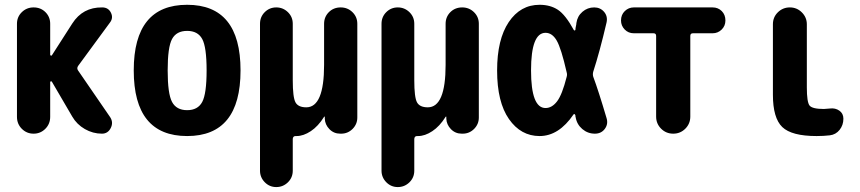

<svg xmlns="http://www.w3.org/2000/svg" viewBox="-20 -550 3540 790"><path d="M300.8 -260.7 433.6 -67.4Q447.3 -45.9 435.5 -22.9Q423.8 0 399.4 0Q362.3 0 329.1 -19Q295.9 -38.1 277.3 -70.3L193.4 -213.9Q189.5 -217.8 186.5 -212.9V-69.3Q186.5 -40 166.5 -20Q146.5 0 118.2 0Q89.8 0 69.8 -20Q49.8 -40 49.8 -69.3V-452.1Q49.8 -480.5 69.8 -500Q89.8 -519.5 118.2 -519.5Q147.5 -519.5 167 -500Q186.5 -480.5 186.5 -452.1V-324.2Q186.5 -322.3 189.5 -321.3Q192.4 -320.3 193.4 -322.3L277.3 -453.1Q320.3 -520.5 400.4 -519.5Q425.8 -519.5 436.5 -497.6Q447.3 -475.6 431.6 -456.1L301.8 -279.3Q294.9 -269.5 300.8 -260.7Z M688 -130.4Q706.1 -96.7 750 -96.7Q793.9 -96.7 812 -130.4Q830.1 -164.1 830.1 -260.3Q830.1 -356.4 812 -389.6Q793.9 -422.9 750 -422.9Q706.1 -422.9 688 -389.6Q669.9 -356.4 669.9 -260.3Q669.9 -164.1 688 -130.4ZM530.3 -260.3Q530.3 -530.3 750 -530.3Q969.7 -530.3 969.7 -260.3Q969.7 9.8 750 9.8Q530.3 9.8 530.3 -260.3Z M1381.8 -519.5Q1410.2 -519.5 1430.2 -500Q1450.2 -480.5 1450.2 -452.1V-66.4Q1450.2 -39.1 1430.7 -19.5Q1411.1 0 1383.8 0H1379.9Q1353.5 0 1335.4 -18.6Q1317.4 -37.1 1316.4 -61.5V-69.3Q1316.4 -70.3 1315.4 -70.3Q1313.5 -70.3 1313.5 -69.3Q1289.1 -30.3 1258.8 -10.3Q1228.5 9.8 1200.2 9.8H1196.3Q1185.5 9.8 1184.6 21.5V152.3Q1184.6 180.7 1164.6 200.2Q1144.5 219.7 1116.7 219.7Q1088.9 219.7 1069.3 199.7Q1049.8 179.7 1049.8 152.3V-452.1Q1049.8 -480.5 1069.3 -500Q1088.9 -519.5 1116.7 -519.5Q1144.5 -519.5 1164.6 -500Q1184.6 -480.5 1184.6 -452.1V-219.7Q1184.6 -149.4 1195.8 -128.9Q1207 -108.4 1240.2 -108.4Q1313.5 -108.4 1313.5 -283.2V-452.1Q1313.5 -480.5 1333 -500Q1352.5 -519.5 1381.8 -519.5Z M1881.8 -519.5Q1910.2 -519.5 1930.2 -500Q1950.2 -480.5 1950.2 -452.1V-66.4Q1950.2 -39.1 1930.7 -19.5Q1911.1 0 1883.8 0H1879.9Q1853.5 0 1835.4 -18.6Q1817.4 -37.1 1816.4 -61.5V-69.3Q1816.4 -70.3 1815.4 -70.3Q1813.5 -70.3 1813.5 -69.3Q1789.1 -30.3 1758.8 -10.3Q1728.5 9.8 1700.2 9.8H1696.3Q1685.5 9.8 1684.6 21.5V152.3Q1684.6 180.7 1664.6 200.2Q1644.5 219.7 1616.7 219.7Q1588.9 219.7 1569.3 199.7Q1549.8 179.7 1549.8 152.3V-452.1Q1549.8 -480.5 1569.3 -500Q1588.9 -519.5 1616.7 -519.5Q1644.5 -519.5 1664.6 -500Q1684.6 -480.5 1684.6 -452.1V-219.7Q1684.6 -149.4 1695.8 -128.9Q1707 -108.4 1740.2 -108.4Q1813.5 -108.4 1813.5 -283.2V-452.1Q1813.5 -480.5 1833 -500Q1852.5 -519.5 1881.8 -519.5Z M2311.5 -233.4Q2314.5 -243.2 2311.5 -252.9Q2289.1 -351.6 2270.5 -383.3Q2252 -415 2224.6 -415Q2165 -415 2165 -260.3Q2165 -105.5 2224.6 -105.5Q2251 -105.5 2272 -132.8Q2293 -160.2 2311.5 -233.4ZM2420.9 -234.4Q2442.4 -176.8 2475.6 -64.5Q2483.4 -40 2468.8 -20Q2454.1 0 2427.7 0Q2398.4 0 2376 -19Q2353.5 -38.1 2348.6 -67.4Q2347.7 -68.4 2347.7 -72.3Q2347.7 -76.2 2346.7 -77.1Q2345.7 -80.1 2343.3 -80.6Q2340.8 -81.1 2339.8 -79.1Q2279.3 9.8 2200.2 9.8Q2123 9.8 2074.2 -60.1Q2025.4 -129.9 2025.4 -259.8Q2025.4 -387.7 2073.2 -459Q2121.1 -530.3 2200.2 -530.3Q2244.1 -530.3 2275.4 -509.8Q2306.6 -489.3 2340.8 -426.8Q2343.8 -422.9 2346.7 -425.8Q2347.7 -426.8 2347.7 -428.7Q2347.7 -433.6 2349.6 -441.9Q2351.6 -450.2 2351.6 -455.1Q2355.5 -483.4 2376.5 -501.5Q2397.5 -519.5 2424.8 -519.5Q2450.2 -519.5 2465.8 -501Q2481.4 -482.4 2475.6 -457Q2447.3 -335.9 2420.9 -254.9Q2418 -244.1 2420.9 -234.4Z M2912.1 -519.5Q2934.6 -519.5 2949.7 -504.4Q2964.8 -489.3 2964.8 -465.8Q2964.8 -443.4 2949.2 -428.2Q2933.6 -413.1 2912.1 -413.1H2831.1Q2820.3 -413.1 2820.3 -402.3V-70.3Q2820.3 -41 2799.8 -20.5Q2779.3 0 2750 0Q2720.7 0 2700.2 -20.5Q2679.7 -41 2679.7 -70.3V-402.3Q2679.7 -413.1 2668.9 -413.1H2587.9Q2565.4 -413.1 2550.3 -428.7Q2535.2 -444.3 2535.2 -465.8Q2535.2 -489.3 2550.8 -504.4Q2566.4 -519.5 2587.9 -519.5Z M3394.5 -103.5Q3417 -106.4 3433.6 -94.7Q3450.2 -83 3450.2 -61.5Q3450.2 -35.2 3434.6 -15.6Q3418.9 3.9 3394.5 6.8Q3369.1 9.8 3339.8 9.8Q3237.3 9.8 3198.7 -27.3Q3160.2 -64.5 3160.2 -160.2V-450.2Q3160.2 -479.5 3180.7 -499.5Q3201.2 -519.5 3230 -519.5Q3258.8 -519.5 3279.3 -499Q3299.8 -478.5 3299.8 -450.2V-190.4Q3299.8 -129.9 3311 -115.7Q3322.3 -101.6 3370.1 -101.6Q3377 -101.6 3394.5 -103.5Z"/></svg>

Font: Rounded-X Mgen+ 2m bold
Style: Bold
Weight: 700
Designer: [Source Han Sans]
Ryoko NISHIZUKA  (kana & ideographs); Paul D. Hunt (Latin, Greek & Cyrillic); Wenlong ZHANG  (bopomofo
Version: Version 1.059.20150602